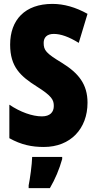

<svg xmlns="http://www.w3.org/2000/svg" viewBox="-20 -744 494 985"><path d="M429 -217C429 -312 383 -369 297 -422C216 -471 204 -486 204 -524C204 -550 219 -570 256 -570C292 -570 334 -555 384 -524L429 -673C368 -707 308 -724 249 -724C108 -724 32 -642 32 -515C32 -401 85 -353 169 -300C247 -251 256 -231 256 -200C256 -169 237 -147 195 -147C146 -147 84 -169 28 -207V-35C89 -1 143 10 205 10C342 10 429 -84 429 -217ZM299 72V61H145C144 101 134 173 127 207V221H236C263 175 284 125 299 72Z"/></svg>

Font: Noto Sans Telugu ExtraCondensed Black
Style: Regular
Weight: 900
Width: 2
Designer: Jelle Bosma - Monotype Design Team
Foundry: Monotype Imaging Inc.
Version: Version 2.005